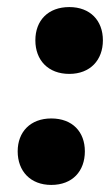

<svg xmlns="http://www.w3.org/2000/svg" viewBox="-20 -612 311 543"><path d="M125 -89C185 -89 220 -128 220 -184C220 -239 185 -277 125 -277C66 -277 30 -239 30 -184C30 -128 66 -89 125 -89ZM176 -403C235 -403 271 -442 271 -498C271 -554 235 -592 176 -592C116 -592 80 -554 80 -498C80 -442 116 -403 176 -403Z"/></svg>

Font: SN Pro Heavy
Style: Italic
Weight: 800
Italic angle: -9°
Designer: Tobias Whetton
Foundry: Supernotes
Version: Version 1.001;Glyphs 3.2 (3249)